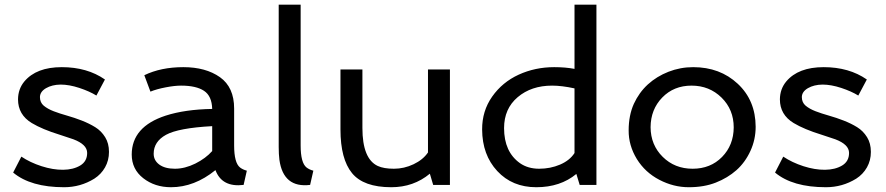

<svg xmlns="http://www.w3.org/2000/svg" viewBox="-20 -782 3745 812"><path d="M290.5 -192.9Q264.6 -202.1 233.4 -211.9Q158.7 -234.9 114.3 -261.7Q56.2 -296.9 56.2 -361.8Q56.6 -405.8 83 -437.5Q133.8 -498 241.2 -498Q348.6 -498 423.8 -445.8L387.7 -377.9Q358.4 -396 315.4 -410.2Q272.5 -424.3 236.3 -424.3Q200.2 -423.8 174.8 -409.2Q149.4 -394.5 148.9 -371.6Q148.9 -348.6 165 -335Q181.6 -321.3 207 -311.5Q232.4 -301.8 263.7 -293Q294.9 -284.2 326.2 -272Q357.4 -259.8 382.8 -244.1Q408.2 -228.5 424.8 -201.7Q440.9 -175.8 440.9 -139.6Q440.9 -103.5 424.3 -74.2Q407.7 -44.9 378.9 -26.4Q320.3 9.8 251 9.8Q109.9 9.8 35.6 -52.2L70.3 -119.6Q107.4 -94.7 155.8 -79.1Q204.1 -63.5 247.1 -64Q290 -64.5 319.3 -82Q348.6 -99.6 348.6 -135.3Q348.6 -170.9 290.5 -192.9Z M629.9 -131.8Q629.9 -103.5 653.8 -85.9Q677.7 -68.4 719.7 -68.4Q761.7 -68.4 806.2 -90.3Q850.1 -112.3 877.4 -143.1V-248.5Q734.4 -240.7 682.1 -211.9Q629.9 -183.1 629.9 -131.8ZM590.3 -463.9Q660.6 -498 755.4 -498Q850.1 -498 910.2 -455.6Q970.2 -413.1 970.2 -322.8V-167Q970.2 -93.3 995.1 -73.7Q1006.3 -64.9 1023.9 -60.1L1010.3 0Q918.9 11.2 891.1 -62.5Q802.2 9.8 703.1 9.8Q634.8 9.8 585.9 -28.3Q537.1 -66.4 537.1 -128.4Q537.1 -246.1 680.7 -293Q762.2 -319.3 877.4 -321.3Q876 -376 842.8 -397.9Q809.6 -419.9 745.6 -419.9Q718.8 -419.9 680.7 -412.6Q642.6 -405.3 616.2 -394.5Z M1158.7 -160.2V-762.2H1251.5V-167Q1251.5 -93.3 1276.4 -73.7Q1287.6 -64.9 1305.2 -60.1L1291.5 0Q1178.2 13.7 1161.6 -106.4Q1158.7 -129.9 1158.7 -160.2Z M1419.9 -234.9V-488.3H1512.7V-240.7Q1512.7 -110.4 1577.6 -80.1Q1603 -68.4 1646 -68.4Q1689 -68.4 1729 -87.4Q1769 -106.4 1790 -137.2V-488.3H1882.8V0H1812L1797.9 -47.4Q1729 9.8 1634.8 9.8Q1517.6 9.8 1468.8 -49.8Q1419.9 -109.4 1419.9 -234.9Z M2111.8 -240.2Q2111.8 -139.6 2179.2 -91.8Q2212.9 -68.4 2260.3 -68.4Q2307.6 -68.4 2348.6 -85.9Q2389.6 -103.5 2409.7 -134.8V-408.2Q2356 -419.9 2314.9 -419.9Q2227.1 -419.9 2169.4 -371.1Q2111.8 -322.3 2111.8 -240.2ZM2019 -234.4Q2018.6 -312.5 2061.5 -373.5Q2104.5 -434.6 2173.8 -466.3Q2243.2 -498 2323.7 -498Q2371.6 -498 2409.7 -490.7V-762.2H2502.4V0H2431.6L2417.5 -46.4Q2349.6 9.8 2248 9.8Q2146.5 9.8 2083 -58.6Q2019.5 -127 2019 -234.4Z M2731.4 -244.1Q2731.9 -168.9 2782.7 -118.7Q2833.5 -68.4 2909.2 -68.4Q2984.9 -68.4 3033.7 -118.2Q3082.5 -168 3083 -243.2Q3083 -318.4 3031.7 -369.1Q2980 -419.9 2904.8 -419.9Q2829.6 -419.9 2780.8 -369.6Q2731.9 -319.3 2731.4 -244.1ZM2638.7 -230.5Q2638.7 -293.9 2660.6 -342.8Q2682.6 -390.6 2719.7 -424.8Q2757.3 -459 2807.1 -478.5Q2856.9 -498 2911.6 -498Q3024.9 -498 3100.1 -427.7Q3175.3 -357.4 3175.8 -246.1Q3175.8 -191.9 3153.8 -144Q3131.8 -95.7 3094.7 -62.5Q3057.1 -29.3 3007.3 -9.8Q2957.5 9.8 2893.1 9.8Q2828.6 9.8 2768.6 -21.5Q2708.5 -52.7 2673.3 -109.4Q2638.2 -167 2638.7 -230.5Z M3512.7 -192.9Q3486.8 -202.1 3455.6 -211.9Q3380.9 -234.9 3336.4 -261.7Q3278.3 -296.9 3278.3 -361.8Q3278.8 -405.8 3305.2 -437.5Q3356 -498 3463.4 -498Q3570.8 -498 3646 -445.8L3609.9 -377.9Q3580.6 -396 3537.6 -410.2Q3494.6 -424.3 3458.5 -424.3Q3422.4 -423.8 3397 -409.2Q3371.6 -394.5 3371.1 -371.6Q3371.1 -348.6 3387.2 -335Q3403.8 -321.3 3429.2 -311.5Q3454.6 -301.8 3485.8 -293Q3517.1 -284.2 3548.3 -272Q3579.6 -259.8 3605 -244.1Q3630.4 -228.5 3647 -201.7Q3663.1 -175.8 3663.1 -139.6Q3663.1 -103.5 3646.5 -74.2Q3629.9 -44.9 3601.1 -26.4Q3542.5 9.8 3473.1 9.8Q3332 9.8 3257.8 -52.2L3292.5 -119.6Q3329.6 -94.7 3377.9 -79.1Q3426.3 -63.5 3469.2 -64Q3512.2 -64.5 3541.5 -82Q3570.8 -99.6 3570.8 -135.3Q3570.8 -170.9 3512.7 -192.9Z"/></svg>

Font: Spinnaker
Style: Regular
Weight: 400
Designer: Elena Albertoni
Foundry: Elena Albertoni
Version: Version 1.001